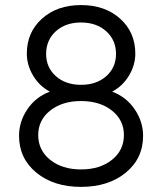

<svg xmlns="http://www.w3.org/2000/svg" viewBox="-20 -728 640 758"><path d="M299.8 -393.1Q360.8 -393.1 399.4 -427.2Q438 -461.4 438 -515.1Q438 -569.8 399.4 -604.5Q360.8 -639.2 299.8 -639.2Q238.8 -639.2 200.4 -604.5Q162.1 -569.8 162.1 -515.1Q162.1 -461.4 200.7 -427.2Q239.3 -393.1 299.8 -393.1ZM55.2 -191.9Q55.2 -248.5 88.4 -297.1Q121.6 -345.7 176.8 -366.2Q135.3 -388.2 110.6 -429.7Q85.9 -471.2 85.9 -516.1Q85.9 -600.6 145.8 -654.3Q205.6 -708 299.8 -708Q394.5 -708 454.3 -654.3Q514.2 -600.6 514.2 -516.1Q514.2 -471.2 489.3 -429.7Q464.4 -388.2 422.9 -366.2Q478 -345.7 511.5 -296.9Q544.9 -248 544.9 -191.9Q544.9 -102.5 476.6 -46.4Q408.2 9.8 299.8 9.8Q191.9 9.8 123.5 -46.4Q55.2 -102.5 55.2 -191.9ZM130.9 -194.8Q130.9 -134.8 178.2 -96.9Q225.6 -59.1 299.8 -59.1Q374.5 -59.1 421.9 -96.9Q469.2 -134.8 469.2 -194.8Q469.2 -253.9 421.9 -291.5Q374.5 -329.1 299.8 -329.1Q225.6 -329.1 178.2 -291.5Q130.9 -253.9 130.9 -194.8Z"/></svg>

Font: LT Superior
Style: Regular
Weight: 400
Designer: Daniel Lyons
Foundry: LyonsType
Version: Version 1.000